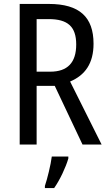

<svg xmlns="http://www.w3.org/2000/svg" viewBox="-20 -734 549 975"><path d="M228 -714H80V0H166V-298H258L399 0H496L336 -320C412 -352 455 -412 455 -512C455 -647 384 -714 228 -714ZM227 -637C323 -637 367 -600 367 -508C367 -416 323 -370 235 -370H166V-637ZM327 71V61H243C238 102 220 175 208 210V221H255C284 180 314 116 327 71Z"/></svg>

Font: Noto Sans Gujarati Condensed
Style: Regular
Weight: 400
Width: 3
Designer: Jelle Bosma - Monotype Design Team, Universal Thirst
Foundry: Monotype Imaging Inc.
Version: Version 2.106